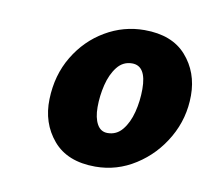

<svg xmlns="http://www.w3.org/2000/svg" viewBox="-46 -781 439 398"><g transform="rotate(10 173.5 -582.0)"><path d="M177 -434Q118 -434 88 -469.5Q58 -505 59.5 -555.5Q61 -606.5 84.8 -646Q108.5 -685.5 146.8 -708Q185 -730.5 229 -730.5Q287 -730.5 317 -696.5Q347 -662.5 347 -613.5Q347 -565.5 323.5 -524.5Q300 -483.5 261.2 -458.8Q222.5 -434 177 -434ZM190 -507Q209 -507 221.2 -522Q233.5 -537 239.5 -560.5Q245.5 -584 245.5 -609Q245.5 -658 215.5 -658Q196.5 -658 184.2 -642.5Q172 -627 166.2 -603.5Q160.5 -580 160.5 -556.5Q160.5 -534 168 -520.5Q175.5 -507 190 -507Z"/></g></svg>

Font: Cabin Condensed
Style: Bold Italic
Weight: 700
Width: 3
Italic angle: -10°
Designer: Pablo Impallari
Foundry: Pablo Impallari. http://www.impallari.com Igino Marini. http://www.ikern.com
Version: Version 3.001; ttfautohint (v1.8.3)